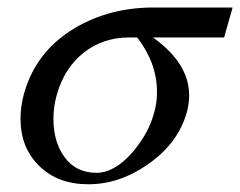

<svg xmlns="http://www.w3.org/2000/svg" viewBox="-20 -469 634 507"><path d="M383.8 -370.1Q479.5 -302.2 479.5 -216.8Q479.5 -194.8 473.1 -171.9Q450.2 -90.3 370.1 -34.7Q294.9 17.6 213.4 17.6Q132.8 17.6 83.5 -30.8Q34.2 -79.1 34.2 -155.3Q34.2 -188.5 43.5 -222.2Q75.2 -334.5 178.7 -395.5Q269.5 -449.2 386.2 -449.2H594.2L571.8 -370.1ZM342.3 -370.1H321.3Q251.5 -370.1 200.4 -329.3Q149.4 -288.6 129.9 -218.3Q121.1 -187.5 121.1 -155.3Q121.1 -95.7 148.9 -56.2Q179.2 -12.7 234.9 -12.7Q283.2 -12.7 331.5 -68.8Q372.1 -117.2 386.2 -168.5Q395 -197.8 394.5 -227.1Q394.5 -302.2 342.3 -370.1Z"/></svg>

Font: Accordance
Style: Italic
Weight: 400
Italic angle: -11°
Version: Version 1.2 (build January 31, 2020) Miklal Software Solutio